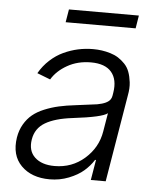

<svg xmlns="http://www.w3.org/2000/svg" viewBox="-52 -756 660 813"><g transform="rotate(5 278.0 -349.0)"><path d="M188.9 12.4Q111.9 12.4 68 -31.8Q24.1 -76 35.9 -152.3Q41.2 -183.9 55.6 -208.6Q70 -233.3 90.4 -250.2Q110.8 -267 140.1 -279.1Q169.4 -291.2 200.8 -298.3Q232.2 -305.4 272.4 -310Q352.3 -320 362.6 -321.7Q405.5 -329.5 417.6 -347.7Q422.2 -354.4 423.7 -363.3L425.8 -376.1Q435 -432.5 408.2 -464.3Q381.4 -496.1 320.7 -496.1Q264.6 -496.1 220.7 -471.2Q176.8 -446.4 154.5 -409.1L98.4 -430.8Q116.8 -463.1 143.3 -487.2Q169.7 -511.4 199.9 -525.4Q230.1 -539.4 261.4 -546.2Q292.6 -552.9 325.3 -552.9Q344.1 -552.9 361.9 -550.4Q379.6 -547.9 398.4 -542.3Q417.3 -536.6 432.2 -527.2Q447.1 -517.8 460.6 -503.7Q474.1 -489.7 481.2 -470.5Q488.3 -451.3 491.3 -426.5Q494.3 -401.6 488.3 -370.4L426.5 0H363.3L377.8 -86.3H373.9Q357.6 -60.4 333.1 -39.1Q308.6 -17.8 270.2 -2.7Q231.9 12.4 188.9 12.4ZM204.9 -45.5Q278.8 -45.5 332.6 -92.9Q386.4 -140.3 397.7 -209.2L410.9 -288Q389.2 -269.5 263.8 -254.6Q189.3 -245.7 148.3 -221.4Q107.2 -197.1 99.4 -149.5Q91.3 -100.9 120.7 -73.2Q150.2 -45.5 204.9 -45.5ZM505.3 -711.3 496.4 -656.2H198.9L208.1 -711.3Z"/></g></svg>

Font: Karasuma Gothic
Style: Light Italic
Weight: 300
Italic angle: 9.39998°
Designer: Rasmus Andersson / Ryoko Nishizuka
Foundry: rsms
Version: Version 1.00